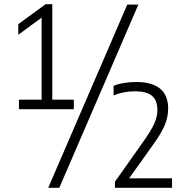

<svg xmlns="http://www.w3.org/2000/svg" viewBox="-20 -830 892 918"><path d="M230 -353.5H333V-308H70.5V-353.5H179V-745.5L67.5 -664V-714.5L198 -810H230ZM210.5 68 588.5 -808H641.5L263.5 68ZM802.5 22.5V68H529.5V39L668 -157Q702.5 -205.5 717.5 -239Q732.5 -272.5 732.5 -303.5Q732.5 -351 706.2 -372.2Q680 -393.5 627 -393.5Q570 -393.5 523 -374V-419.5Q544 -428.5 572.2 -433.2Q600.5 -438 632 -438Q705.5 -438 744.8 -406.8Q784 -375.5 784 -310Q784 -270.5 767.5 -231.2Q751 -192 710.5 -136L597.5 22.5Z"/></svg>

Font: Encode Sans Semi Condensed Light
Style: Regular
Weight: 300
Width: 4
Designer: Multiple Designers
Foundry: Impallari Type
Version: Version 2.000